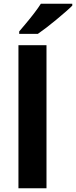

<svg xmlns="http://www.w3.org/2000/svg" viewBox="-20 -1000 404 1020"><path d="M227 0H78V-760H227ZM364 -970Q350 -956 327 -936Q304 -916 277.5 -894Q251 -872 225.5 -852.5Q200 -833 181 -820H82V-833Q98 -852 119.5 -877.5Q141 -903 162 -930.5Q183 -958 197 -980H364Z"/></svg>

Font: Noto Sans Duployan
Style: Bold
Weight: 700
Designer: David Corbett
Foundry: David Corbett
Version: Version 3.001